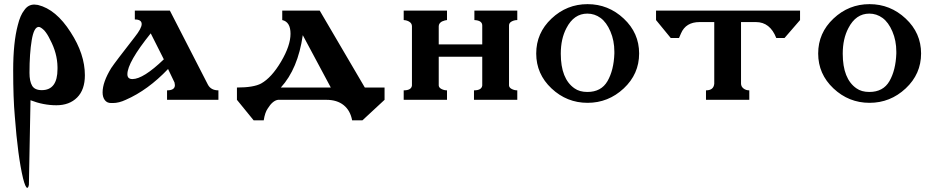

<svg xmlns="http://www.w3.org/2000/svg" viewBox="-20 -484 4528 931"><path d="M182.6 -46.9Q258.8 -46.9 258.8 -149.4V-159.2Q257.8 -226.6 222.7 -292Q210 -319.3 194.3 -336.9Q176.8 -353.5 168 -353.5Q144.5 -353.5 133.8 -289.1Q123 -224.6 123 -130.9Q123 -89.8 135.7 -68.4Q148.4 -46.9 182.6 -46.9ZM127.9 2 120.1 411.1V412.1Q117.2 426.8 112.3 426.8Q103.5 426.8 91.8 380.9Q66.4 274.4 51.8 80.1Q43.9 -7.8 43.9 -143.1Q43.9 -278.3 66.4 -362.3Q78.1 -410.2 97.7 -434.6Q116.2 -461.9 146.5 -461.9Q152.3 -461.9 164.1 -460Q252 -438.5 322.3 -328.1Q391.6 -221.7 391.6 -119.1Q391.6 -48.8 354 -11.2Q316.4 26.4 253.4 26.4Q190.4 26.4 127.9 2Z M518.6 15.6Q499 15.6 488.3 1.5Q477.5 -12.7 477.5 -36.1Q477.5 -85.9 519.5 -154.3Q539.1 -183.6 632.8 -303.7Q667 -346.7 667 -367.2Q667 -389.6 633.8 -389.6V-432.6H803.7L988.3 -73.2Q1002.9 -45.9 1039.1 -45.9V0H790V-45.9Q828.1 -45.9 828.1 -71.3Q828.1 -74.2 826.2 -84L794.9 -149.4Q697.3 -46.9 589.8 0Q556.6 15.6 527.3 15.6ZM710.9 -322.3Q597.7 -181.6 597.7 -124Q597.7 -100.6 622.1 -100.6Q674.8 -100.6 774.4 -196.3Z M1687.5 99.6Q1678.7 51.8 1646.5 25.9Q1614.3 0 1562.5 0H1328.1Q1301.8 3.9 1278.3 42Q1264.6 61.5 1258.8 99.6H1210L1128.9 0V-59.6Q1210 -59.6 1246.1 -79.1Q1296.9 -107.4 1342.8 -185.1Q1388.7 -262.7 1388.7 -320.3Q1388.7 -377.9 1348.6 -386.7V-432.6H1530.3L1749 -59.6H1844.7V0L1737.3 99.6ZM1341.8 -59.6H1584L1448.2 -313.5Q1424.8 -150.4 1341.8 -59.6Z M2488.3 -386.7Q2473.6 -386.7 2460.9 -379.9Q2448.2 -373 2448.2 -360.4V-69.3Q2449.2 -58.6 2461.9 -52.2Q2474.6 -45.9 2488.3 -45.9V0H2278.3V-45.9Q2315.4 -45.9 2318.4 -69.3V-209H2107.4V-69.3Q2108.4 -58.6 2121.1 -52.2Q2133.8 -45.9 2147.5 -45.9V0H1937.5V-45.9Q1974.6 -45.9 1977.5 -69.3V-356.4Q1977.5 -370.1 1965.8 -377.9Q1954.1 -385.7 1937.5 -386.7V-432.6H2147.5V-386.7Q2139.6 -386.7 2123 -379.9Q2107.4 -371.1 2107.4 -356.4V-268.6H2318.4V-360.4Q2318.4 -384.8 2280.3 -386.7V-432.6H2488.3Z M2959 -223.6V-233.4Q2959 -287.1 2939.9 -331.5Q2920.9 -376 2892.1 -397Q2863.3 -418 2828.1 -418Q2762.7 -418 2726.6 -347.7Q2699.2 -295.9 2699.2 -223.6Q2699.2 -101.6 2765.6 -55.7Q2790 -38.1 2828.1 -38.1Q2895.5 -38.1 2925.8 -90.8Q2956.1 -143.6 2959 -223.6ZM2829.1 14.6Q2728.5 14.6 2654.3 -55.2Q2580.1 -125 2580.1 -224.6Q2580.1 -324.2 2654.3 -394Q2728.5 -463.9 2829.1 -463.9Q2929.7 -463.9 3004.4 -394Q3079.1 -324.2 3079.1 -224.6Q3079.1 -125 3004.4 -55.2Q2929.7 14.6 2829.1 14.6Z M3403.3 -45.9Q3440.4 -45.9 3443.4 -78.1V-377H3372.1Q3305.7 -377 3282.2 -322.3L3272.5 -299.8H3232.4L3161.1 -386.7V-432.6H3859.4V-386.7L3784.2 -299.8H3744.1Q3713.9 -377 3645.5 -377H3573.2V-79.1Q3573.2 -64.5 3585 -55.2Q3596.7 -45.9 3613.3 -45.9V0H3403.3Z M4326.2 -223.6V-233.4Q4326.2 -287.1 4307.1 -331.5Q4288.1 -376 4259.3 -397Q4230.5 -418 4195.3 -418Q4129.9 -418 4093.8 -347.7Q4066.4 -295.9 4066.4 -223.6Q4066.4 -101.6 4132.8 -55.7Q4157.2 -38.1 4195.3 -38.1Q4262.7 -38.1 4293 -90.8Q4323.2 -143.6 4326.2 -223.6ZM4196.3 14.6Q4095.7 14.6 4021.5 -55.2Q3947.3 -125 3947.3 -224.6Q3947.3 -324.2 4021.5 -394Q4095.7 -463.9 4196.3 -463.9Q4296.9 -463.9 4371.6 -394Q4446.3 -324.2 4446.3 -224.6Q4446.3 -125 4371.6 -55.2Q4296.9 14.6 4196.3 14.6Z"/></svg>

Font: Menaion Unicode
Style: Regular
Weight: 400
Designer: Aleksandr Andreev
Foundry: Ponomar Technologies, Inc.
Version: 2.0